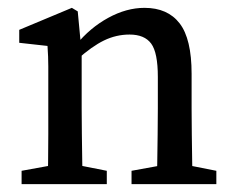

<svg xmlns="http://www.w3.org/2000/svg" viewBox="-20 -469 598 489"><path d="M379 0Q380 -21 380.5 -55Q381 -89 381.5 -126.5Q382 -164 382 -193V-273Q382 -335 365 -358Q348 -381 310 -381Q276 -381 245 -366Q214 -351 176 -317L166 -355H174Q209 -398 255.5 -423.5Q302 -449 348 -449Q407 -449 437.5 -409.5Q468 -370 468 -281V-193Q468 -164 468.5 -126.5Q469 -89 469.5 -55Q470 -21 471 0ZM35 0V-34L134 -52H161L252 -34V0ZM101 0Q102 -21 102.5 -55.5Q103 -90 103 -127.5Q103 -165 103 -193V-238Q103 -276 103 -300Q103 -324 101 -352L29 -360V-393L163 -449L178 -440L188 -334V-193Q188 -165 188.5 -127.5Q189 -90 189.5 -55.5Q190 -21 191 0ZM315 0V-34L414 -52H440L531 -34V0Z"/></svg>

Font: Lisu Bosa
Style: Regular
Weight: 400
Designer: David Morse, Annie Olsen, Victor Gaultney, Frank Grießhammer (Latin)
Foundry: SIL International
Version: Version 2.000